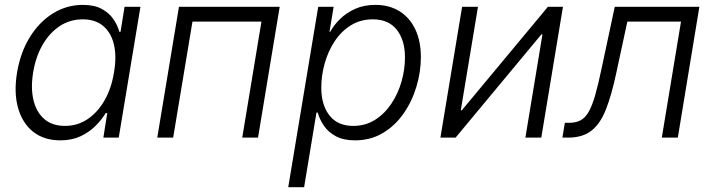

<svg xmlns="http://www.w3.org/2000/svg" viewBox="-20 -567 2936 791"><path d="M228.5 11.2Q161.6 11.2 116.9 -23.9Q72.3 -59.1 54.4 -122.3Q36.6 -185.5 50.3 -268.6Q64.5 -352.1 103.3 -414.6Q142.1 -477.1 198.5 -512Q254.9 -546.9 321.3 -546.9Q368.7 -546.9 399.2 -530.3Q429.7 -513.7 447 -488.3Q464.4 -462.9 471.7 -436H476.6L493.2 -539.1H558.6L469.2 0H405.8L421.9 -101.1H415.5Q398.9 -73.7 373 -47.9Q347.2 -22 311.3 -5.4Q275.4 11.2 228.5 11.2ZM247.6 -48.3Q299.8 -48.3 341.6 -76.7Q383.3 -105 411.4 -154.8Q439.5 -204.6 449.7 -269Q460.9 -334 449.5 -383.1Q438 -432.1 405.5 -459.7Q373 -487.3 320.8 -487.3Q267.6 -487.3 225.3 -459Q183.1 -430.7 155 -381.6Q127 -332.5 116.7 -269Q106 -205.6 117.7 -155.5Q129.4 -105.5 162.1 -76.9Q194.8 -48.3 247.6 -48.3Z M1132.3 -539.1 1043 0H978L1057.1 -478H772.9L693.4 0H627.9L717.3 -539.1Z M1167.5 204.1 1291 -539.1H1354.5L1337.4 -436H1340.3Q1356 -464.4 1381.8 -489.5Q1407.7 -514.6 1443.8 -530.8Q1480 -546.9 1526.4 -546.9Q1584.5 -546.9 1626.5 -520.3Q1668.5 -493.7 1691.2 -445.6Q1713.9 -397.5 1713.9 -332Q1713.9 -270 1695.3 -209Q1676.8 -147.9 1641.8 -98.1Q1606.9 -48.3 1556.6 -18.6Q1506.3 11.2 1442.4 11.2Q1394.5 11.2 1363.3 -5.9Q1332 -22.9 1314.2 -49.3Q1296.4 -75.7 1289.1 -103H1283.7L1232.9 204.1ZM1435.1 -48.3Q1485.8 -48.3 1525.4 -73.5Q1564.9 -98.6 1592.5 -140.1Q1620.1 -181.6 1634.3 -231.4Q1648.4 -281.2 1648.4 -330.6Q1648.4 -401.4 1614.7 -444.3Q1581.1 -487.3 1516.1 -487.3Q1464.8 -487.3 1425.3 -462.6Q1385.7 -438 1358.6 -396.7Q1331.5 -355.5 1317.6 -305.7Q1303.7 -255.9 1303.7 -205.6Q1303.7 -134.3 1337.4 -91.3Q1371.1 -48.3 1435.1 -48.3Z M2210 0H2144.5L2214.8 -425.3H2210.4L1856.9 0H1794.4L1883.8 -539.1H1949.2L1878.4 -112.8H1882.8L2237.3 -539.1H2299.3Z M2296.9 0 2307.1 -61H2323.7Q2352.1 -61 2371.3 -71Q2390.6 -81.1 2405 -106Q2419.4 -130.9 2432.1 -175Q2444.8 -219.2 2459 -287.6L2512.7 -539.1H2861.3L2772.5 0H2706.5L2785.6 -478H2564.5L2519 -266.6Q2499.5 -175.3 2476.3 -116.2Q2453.1 -57.1 2416.5 -28.6Q2379.9 0 2320.3 0Z"/></svg>

Font: Inter 18pt Light
Style: Italic
Weight: 300
Italic angle: -9.3988°
Designer: Rasmus Andersson
Foundry: rsms
Version: Version 4.001;git-66647c0bb